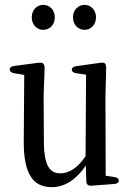

<svg xmlns="http://www.w3.org/2000/svg" viewBox="-20 -771 536 792"><path d="M194 1C251 1 298 -35 334 -88L336 -24C336 -10 344 -4 357 -5L451 -12C463 -13 470 -18 470 -26C470 -34 463 -39 451 -41L416 -46L415 -376L418 -488C418 -497 417 -503 414 -508C411 -512 405 -514 394 -512L294 -498C282 -496 276 -491 276 -484C276 -477 282 -471 294 -469L335 -463L333 -127C302 -80 266 -56 229 -56C186 -56 161 -87 161 -188L160 -376L164 -488C164 -499 162 -504 159 -508C156 -512 148 -513 138 -512L39 -499C27 -497 20 -493 20 -485C20 -477 26 -471 38 -469L80 -462L78 -190C77 -49 119 1 194 1ZM111 -700C111 -668 133 -648 158 -648C185 -648 206 -668 206 -700C206 -730 185 -751 158 -751C133 -751 111 -730 111 -700ZM281 -700C281 -668 303 -648 329 -648C354 -648 376 -668 376 -700C376 -730 354 -751 329 -751C303 -751 281 -730 281 -700Z"/></svg>

Font: 寒蝉锦书宋 CompactLight
Style: Bold
Weight: 400
Width: 4
Designer: 寒蝉锦书宋{Warren} 思源宋体{Ryoko NISHIZUKA 西塚涼子 (kana & ideographs); Frank Grießhammer (Latin, Greek & Cyrillic); Wenlong ZHANG 
Foundry: Adobe & ChillType
Version: Version 2.000;Glyphs 3.1.1 (3135)